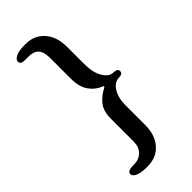

<svg xmlns="http://www.w3.org/2000/svg" viewBox="-296 -851 1054 1054"><g transform="rotate(-45 230.5 -324.5)"><path d="M60 112Q60 102 71 96Q82 90 100 90H110Q151 90 175.5 65.5Q200 41 200 0V-179Q200 -236 226 -269Q252 -302 293 -323Q299 -326 299 -329Q299 -334 293 -335Q253 -350 226.5 -387.5Q200 -425 200 -489V-649Q200 -698 180.5 -718.5Q161 -739 120 -739H90Q75 -739 67.5 -745Q60 -751 60 -760Q60 -775 82 -787Q104 -799 150 -799H159Q227 -799 268 -752Q309 -705 309 -628V-492Q309 -427 333 -387Q357 -347 391 -347Q421 -347 421 -327Q421 -306 391 -306Q357 -306 333 -269Q309 -232 309 -171V-20Q309 57 268 103.5Q227 150 159 150H150Q108 150 84 139.5Q60 129 60 112Z"/></g></svg>

Font: Raigarh
Style: Bold
Weight: 700
Designer: jaikishan Patel
Foundry: MagicType
Version: Version 1.000